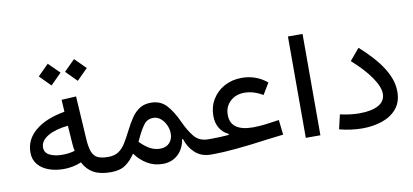

<svg xmlns="http://www.w3.org/2000/svg" viewBox="-70 -987 2640 1227"><g transform="rotate(-10 1250.0 -374.0)"><path d="M215.8 -682.6 286.1 -752.9 356.9 -682.6 286.1 -611.8ZM386.2 -682.6 456.5 -752.9 527.3 -682.6 456.5 -611.8ZM337.9 -432.1 333.5 -510.3 428.2 -515.6 445.3 -233.9Q448.7 -181.6 460.2 -152.1Q471.7 -122.6 496.3 -110.8Q521 -99.1 564 -99.1H564.5V0H564Q495.1 0 452.4 -23.7Q409.7 -47.4 385.7 -95.2Q331.5 -72.3 271.5 -72.3Q217.3 -72.3 173.6 -88.4Q129.9 -104.5 104.2 -136Q78.6 -167.5 78.6 -212.9Q78.6 -296.9 147.2 -354Q215.8 -411.1 337.9 -432.1ZM344.2 -340.3Q261.7 -332 212.6 -303Q163.6 -273.9 163.6 -230.5Q163.6 -195.8 196.8 -179.7Q230 -163.6 277.3 -163.6Q322.3 -163.6 358.9 -174.8Q356 -189 354.5 -200.9Q353 -212.9 352.1 -226.6Z M564.5 -99.1Q605 -99.1 631.1 -116.5Q657.2 -133.8 677 -165.5Q696.8 -197.3 717.8 -239.3Q741.2 -286.1 764.6 -320.6Q788.1 -355 818.1 -374Q848.1 -393.1 891.1 -393.1Q955.1 -393.1 993.7 -349.4Q1032.2 -305.7 1062 -239.3Q1089.8 -177.7 1122.6 -138.4Q1155.3 -99.1 1212.9 -99.1H1213.4V0H1212.9Q1151.4 0 1111.1 -36.6Q1070.8 -73.2 1053.2 -129.4L1048.3 -128.9Q1037.6 -65.4 997.8 -30Q958 5.4 900.4 5.4Q845.2 5.4 800.8 -20.8Q756.3 -46.9 723.1 -92.3Q694.8 -49.3 659.2 -24.7Q623.5 0 564.5 0Q548.3 0 548.3 -49.8Q548.3 -99.1 564.5 -99.1ZM771 -160.6Q802.7 -127.9 834 -110.6Q865.2 -93.3 900.9 -93.3Q938.5 -93.3 960.7 -116.7Q982.9 -140.1 982.9 -178.7Q982.9 -205.6 970.7 -232.4Q958.5 -259.3 937.5 -277.1Q916.5 -294.9 889.6 -294.9Q850.6 -294.9 828.4 -265.1Q806.2 -235.4 786.1 -192.9Z M1362.3 -230.5Q1362.3 -124.5 1509.8 -124.5Q1529.3 -124.5 1555.2 -126.5Q1581.1 -128.4 1614.7 -133.3L1678.2 -142.1L1689 -45.4L1575.2 -31.7Q1472.2 -17.1 1379.9 -8.5Q1287.6 0 1232.9 0H1213.4Q1197.3 0 1197.3 -49.8Q1197.3 -99.1 1213.4 -99.1H1229.5Q1259.3 -99.1 1289.3 -100.3Q1319.3 -101.6 1346.7 -104V-110.8Q1311 -127 1290.8 -160.6Q1270.5 -194.3 1270.5 -240.2Q1270.5 -299.8 1299.1 -346.9Q1327.6 -394 1377.4 -421.4Q1427.2 -448.7 1490.2 -448.7Q1583.5 -448.7 1654.3 -390.1L1609.9 -316.4Q1550.3 -352.1 1490.7 -352.1Q1434.6 -352.1 1398.4 -317.9Q1362.3 -283.7 1362.3 -230.5Z M1922.9 0H1828.1V-657.7H1922.9Z M2455.6 -190.9Q2455.6 -123 2419.9 -80.1Q2384.3 -37.1 2325.2 -16.8Q2266.1 3.4 2195.8 3.4Q2161.1 3.4 2123.8 -1.5Q2086.4 -6.3 2046.9 -16.6L2068.8 -109.9Q2103.5 -102.1 2134.5 -98.4Q2165.5 -94.7 2193.8 -94.7Q2272.5 -94.7 2317.1 -119.4Q2361.8 -144 2361.8 -192.4Q2361.8 -237.8 2318.1 -300.8Q2274.4 -363.8 2196.3 -433.1L2259.8 -508.3Q2357.4 -421.4 2406.5 -343Q2455.6 -264.6 2455.6 -190.9Z"/></g></svg>

Font: Estedad-FD Medium
Style: Regular
Weight: 500
Designer: Amin Abedi
Version: Version 7.3